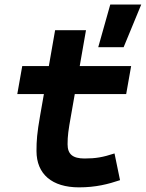

<svg xmlns="http://www.w3.org/2000/svg" viewBox="-20 -805 634 835"><path d="M323.7 9.8C397 9.8 451.2 -4.4 502 -21.5L478 -137.7C427.2 -121.1 396.5 -115.7 347.7 -115.7C296.4 -115.7 273.9 -134.3 273.9 -177.7C273.9 -213.9 277.3 -238.3 288.6 -301.3L305.2 -396H528.8L550.3 -517.6H326.7L354 -673.8H219.7L192.4 -517.6H76.7L55.2 -396H170.9L154.3 -301.3C141.1 -226.1 138.7 -193.4 138.7 -148.4C138.7 -47.4 206.5 9.8 323.7 9.8ZM407.2 -599.6H517.6L594.2 -785.2H459.5Z"/></svg>

Font: Cascadia Mono PL
Style: Bold Italic
Weight: 700
Italic angle: -10°
Monospace: yes
Designer: Aaron Bell
Foundry: Saja Typeworks
Version: Version 2404.023